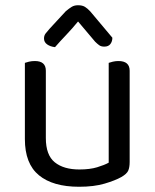

<svg xmlns="http://www.w3.org/2000/svg" viewBox="-20 -700 590 733"><path d="M75 -460Q80 -462 90.5 -464.5Q101 -467 113 -467Q155 -467 155 -430V-173Q155 -108 189 -80.5Q223 -53 283 -53Q323 -53 351 -61.5Q379 -70 395 -79V-460Q400 -462 410.5 -464.5Q421 -467 432 -467Q475 -467 475 -430V-82Q475 -61 469.5 -48.5Q464 -36 443 -24Q420 -11 379.5 1Q339 13 282 13Q182 13 128.5 -31Q75 -75 75 -169ZM278 -618Q255 -590 232.5 -566.5Q210 -543 190 -520Q172 -522 160 -530.5Q148 -539 148 -553Q148 -564 154 -572Q160 -580 170 -591L231 -657Q244 -668 254 -674Q264 -680 278 -680Q294 -680 304 -674Q314 -668 325 -656L409 -556Q409 -542 401.5 -532Q394 -522 378 -522Q366 -522 358.5 -527.5Q351 -533 343 -541Z"/></svg>

Font: Baloo Chettan 2
Style: Regular
Weight: 400
Designer: Maithili Shingre, Unnati Kotecha and Ek Type
Foundry: Ek Type
Version: Version 1.640;hotconv 1.0.111;makeotfexe 2.5.65597; ttfautoh